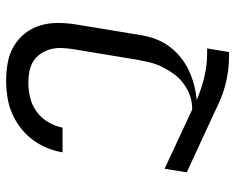

<svg xmlns="http://www.w3.org/2000/svg" viewBox="-92 -684 783 640"><g transform="rotate(90 300.0 -363.5)"><path d="M248 8Q217 8 187.5 2.5Q158 -3 133.5 -17.5Q109 -32 91 -54.5Q73 -77 64.5 -105Q56 -133 56 -163.5Q56 -194 61 -225L97 -443Q101 -467 110 -491Q119 -515 134.5 -536Q150 -557 170.5 -573.5Q191 -590 214.5 -601Q238 -612 263 -618.5Q288 -625 313 -627Q276 -643 236.5 -652.5Q197 -662 156 -662H141L153 -735H168Q193 -735 218 -731.5Q243 -728 267 -721.5Q291 -715 313 -705.5Q335 -696 357 -685L554 -594L542 -520L345 -612H340Q319 -612 298 -604.5Q277 -597 258.5 -583.5Q240 -570 226.5 -551.5Q213 -533 203 -513Q193 -493 188 -472.5Q183 -452 179 -431L143 -213Q140 -193 139.5 -174.5Q139 -156 144 -138.5Q149 -121 159 -106.5Q169 -92 184 -82.5Q199 -73 217.5 -69.5Q236 -66 255 -66Q280 -66 305 -72Q330 -78 351.5 -93.5Q373 -109 386.5 -132Q400 -155 405 -180H488L487 -179Q483 -153 472 -127Q461 -101 444 -78.5Q427 -56 403.5 -38.5Q380 -21 354.5 -10.5Q329 0 302 4Q275 8 248 8Z"/></g></svg>

Font: Iosevka Extended
Style: Italic
Weight: 400
Width: 7
Italic angle: -9°
Monospace: yes
Designer: Belleve Invis
Foundry: Belleve Invis
Version: Version 32.5.0; ttfautohint (v1.8.4)